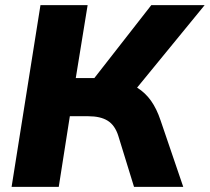

<svg xmlns="http://www.w3.org/2000/svg" viewBox="-20 -725 814 745"><path d="M25 0 137 -705H320L274 -422H346L567 -705H774L512 -385Q544 -365 566 -334Q588 -303 603 -258L691 0H500L439 -198Q426 -239 398 -256.5Q370 -274 323 -274H251L208 0Z"/></svg>

Font: Winston ExtraBold
Style: Italic
Weight: 800
Italic angle: -9°
Designer: Original fonts by Vernon Adams / Changes by Cristiano Sobral
Foundry: Original fonts by Vernon Adams / Changes by Cristiano Sobral
Version: Version 2.503;July 17, 2020;FontCreator 13.0.0.2655 64-bit